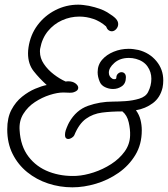

<svg xmlns="http://www.w3.org/2000/svg" viewBox="-20 -758 719 822"><path d="M290 44Q236 44 186 27.5Q136 11 96.5 -21Q57 -53 34 -99Q11 -145 11 -204Q11 -254 29 -288Q47 -322 74.5 -344Q102 -366 130.5 -378Q159 -390 180 -394Q148 -423 124 -453.5Q100 -484 100 -530Q100 -536 100.5 -542Q101 -548 102 -555Q110 -609 140.5 -650Q171 -691 217 -714.5Q263 -738 315 -738Q326 -738 337.5 -736.5Q349 -735 361 -733Q412 -722 439 -705.5Q466 -689 476 -678Q486 -667 486 -655Q486 -643 477.5 -633.5Q469 -624 458 -624Q451 -624 444.5 -629Q438 -634 434 -645Q409 -667 379.5 -677Q350 -687 320 -687Q281 -687 245.5 -671Q210 -655 185 -624.5Q160 -594 152 -550Q151 -546 151 -537Q151 -509 168 -484Q185 -459 210.5 -439.5Q236 -420 261 -409L271 -410Q291 -410 303 -401Q315 -392 315 -382Q315 -370 298 -364Q293 -362 288.5 -361.5Q284 -361 279 -361Q272 -361 265.5 -361.5Q259 -362 251 -362Q226 -362 193 -351.5Q160 -341 129.5 -321Q99 -301 80 -270.5Q61 -240 64 -200Q68 -132 102 -87.5Q136 -43 190 -22.5Q244 -2 307 -5Q342 -7 381.5 -20Q421 -33 456 -55.5Q491 -78 513.5 -109Q536 -140 537 -178Q538 -204 531 -234.5Q524 -265 504 -281Q456 -281 417 -276Q378 -271 348 -249.5Q318 -228 298 -179Q296 -174 288 -168.5Q280 -163 272 -163Q265 -163 261 -168.5Q257 -174 259 -190Q260 -198 266 -212.5Q272 -227 276 -234Q306 -287 357 -305Q408 -323 463 -323Q485 -323 516.5 -325Q548 -327 576 -335.5Q604 -344 614 -364Q628 -391 628 -421Q628 -450 611.5 -473.5Q595 -497 562 -506Q555 -508 547 -509Q539 -510 532 -510Q494 -510 470 -489Q446 -468 446 -447Q446 -430 461 -421Q463 -419 470 -419Q478 -419 478 -425Q478 -436 485 -442.5Q492 -449 500 -449Q508 -449 513.5 -443.5Q519 -438 519 -427Q519 -401 502 -389Q485 -377 464 -377Q446 -377 429.5 -385Q413 -393 407 -408Q398 -429 398 -449Q398 -480 417 -502Q436 -524 466.5 -536.5Q497 -549 531 -549Q542 -549 552.5 -547.5Q563 -546 573 -544Q620 -532 649.5 -496.5Q679 -461 679 -414Q679 -398 676 -383Q666 -340 634.5 -316.5Q603 -293 562 -286Q576 -267 581.5 -245Q587 -223 587 -200Q587 -140 559.5 -94.5Q532 -49 487.5 -18Q443 13 391 28.5Q339 44 290 44Z"/></svg>

Font: Twinkle Star
Style: Regular
Weight: 400
Designer: Robert E. Leuschke
Foundry: Robert E. Leuschke
Version: Version 2.010; ttfautohint (v1.8.3)